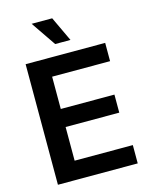

<svg xmlns="http://www.w3.org/2000/svg" viewBox="-137 -1033 877 1119"><g transform="rotate(-15 302.0 -473.0)"><path d="M70.3 0V-727.5H550.3V-617.2H200.7V-422.4H524.4V-313.5H200.7V-110.4H551.8V0ZM267.1 -796.4 165 -945.8H289.1L359.4 -796.4Z"/></g></svg>

Font: Inter 18pt SemiBold
Style: Regular
Weight: 600
Designer: Rasmus Andersson
Foundry: rsms
Version: Version 4.001;git-66647c0bb